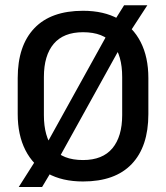

<svg xmlns="http://www.w3.org/2000/svg" viewBox="-20 -694 647 748"><path d="M303.5 13Q222.5 13 165.8 -18.5Q109 -50 79 -109Q49 -168 49 -249.5V-390Q49 -516 113.8 -584Q178.5 -652 303.5 -652Q384.5 -652 441.2 -620.5Q498 -589 528 -530.2Q558 -471.5 558 -390V-249.5Q558 -123 493.2 -55Q428.5 13 303.5 13ZM53 34.5 127 -82 149.5 -111.5 411.5 -584.5 420.5 -605 463.5 -673.5H554L480.5 -560.5L460 -530L200.5 -61.5L193 -47.5L144 34.5ZM303.5 -70.5Q379.5 -70.5 417.8 -116.2Q456 -162 456 -245.5V-394Q456 -478 419.5 -523.2Q383 -568.5 303.5 -568.5Q227.5 -568.5 189.2 -523.2Q151 -478 151 -394V-245.5Q151 -162 187.2 -116.2Q223.5 -70.5 303.5 -70.5Z"/></svg>

Font: Anek Latin Medium Medium
Style: Regular
Weight: 500
Version: Version 1.003